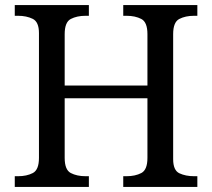

<svg xmlns="http://www.w3.org/2000/svg" viewBox="-20 -734 833 754"><path d="M38 0V-42H51Q85 -42 109 -54.5Q133 -67 133 -114V-604Q133 -648 108.5 -660Q84 -672 51 -672H38V-714H329V-672H316Q282 -672 258 -659.5Q234 -647 234 -600V-398H559V-600Q559 -647 535 -659.5Q511 -672 477 -672H464V-714H755V-672H742Q708 -672 684 -659.5Q660 -647 660 -600V-109Q660 -65 684.5 -53.5Q709 -42 742 -42H755V0H464V-42H477Q511 -42 535 -54.5Q559 -67 559 -114V-348H234V-114Q234 -67 258 -54.5Q282 -42 316 -42H329V0Z"/></svg>

Font: Noto Serif Ahom
Style: Regular
Weight: 400
Designer: Monotype Design Team
Foundry: Monotype Imaging Inc.
Version: Version 2.007; ttfautohint (v1.8.4.7-5d5b)